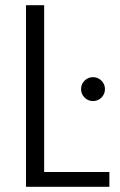

<svg xmlns="http://www.w3.org/2000/svg" viewBox="-20 -719 461 739"><path d="M80 0V-699H150V-57H401V0ZM338 -330Q319 -330 305.5 -343.5Q292 -357 292 -376Q292 -395 305.5 -408.5Q319 -422 338 -422Q357 -422 370.5 -408.5Q384 -395 384 -376Q384 -357 370.5 -343.5Q357 -330 338 -330Z"/></svg>

Font: Poppins Light
Style: Regular
Weight: 300
Designer: Ninad Kale (Devanagari), Jonny Pinhorn (Latin)
Version: Version 5.002